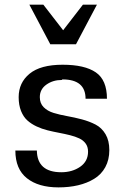

<svg xmlns="http://www.w3.org/2000/svg" viewBox="-20 -790 542 824"><path d="M248 -449.2 245.1 -446.8Q207 -446.8 179 -426.8Q150.9 -406.7 150.9 -373Q150.9 -346.7 167.2 -330.1Q183.6 -313.5 210 -305.4Q236.3 -297.4 268.1 -291.7Q299.8 -286.1 331.8 -277.6Q363.8 -269 390.1 -255.4Q416.5 -241.7 432.9 -214.1Q449.2 -186.5 449.2 -146Q449.2 -104 431.9 -72.5Q414.6 -41 384 -22.5Q353.5 -3.9 315.2 5.1Q276.9 14.2 231 14.2Q145 14.2 95.5 -25.1Q45.9 -64.5 45.9 -144H138.2Q139.6 -50.8 243.2 -50.8Q290 -50.8 324 -74.2Q357.9 -97.7 357.9 -139.2Q357.9 -159.7 347.7 -173.8Q337.4 -188 320.3 -196Q303.2 -204.1 280.8 -209.7Q258.3 -215.3 233.6 -220Q209 -224.6 184.3 -230.7Q159.7 -236.8 137.2 -247.3Q114.7 -257.8 97.7 -272.9Q80.6 -288.1 70.3 -313.7Q60.1 -339.4 60.1 -373Q60.1 -435.1 106.9 -473.6Q153.8 -512.2 249 -512.2Q343.3 -512.2 391.1 -479.5Q439 -446.8 439 -366.2H347.2Q347.2 -449.2 248 -449.2ZM396 -770 306.2 -600.1H195.8L106 -770H166L251 -660.2L335.9 -770Z"/></svg>

Font: Perun
Style: Regular
Weight: 400
Version: Version 1.0000